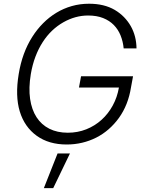

<svg xmlns="http://www.w3.org/2000/svg" viewBox="-20 -757 781 1019"><path d="M79.2 -363.6Q97.7 -477.3 151.3 -561.4Q176.8 -601.6 209 -633.9Q241.1 -666.2 279.3 -689.3Q317.5 -712.4 361 -724.8Q404.5 -737.2 452.8 -737.2Q533 -737.2 588.8 -704.5Q616.5 -688.2 638 -666.2Q659.4 -644.2 674.2 -618.1Q688.9 -592 696.6 -562.1Q704.2 -532.3 704.5 -500H636.4Q632.8 -536.9 620 -568.7Q607.2 -600.5 584.2 -624.1Q561.1 -647.7 527.2 -661.2Q493.3 -674.7 447.4 -674.7Q380 -674.7 316.4 -638.8Q284.4 -620.7 256.7 -594.5Q229 -568.2 206.7 -533.6Q184.3 -498.9 168.1 -456.3Q152 -413.7 143.5 -363.6Q131.4 -290.1 139.7 -232.4Q148.1 -174.7 174 -134.8Q199.9 -94.8 242 -73.7Q284.1 -52.6 339.8 -52.6Q392.4 -52.6 438 -70.8Q483.7 -89.1 519.2 -121.3Q554.7 -153.4 578.5 -197.3Q602.3 -241.1 611.2 -292.6H399.1L410.2 -352.3H686.1L675.1 -292.6Q660.2 -199.6 611.5 -131.7Q587 -97.7 556.6 -71.2Q526.3 -44.7 490.9 -26.8Q455.6 -8.9 416 0.5Q376.4 9.9 333.8 9.9Q239.3 9.9 175.1 -36.2Q110.1 -83.1 85 -165.3Q60 -247.5 79.2 -363.6ZM285.5 57.5H351.2L262.4 241.5H212.7Z"/></svg>

Font: Inter P Light
Style: Italic
Weight: 300
Italic angle: 9.39999°
Designer: Rasmus Andersson
Foundry: rsms
Version: Version 3.018;git-588b23468